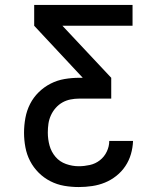

<svg xmlns="http://www.w3.org/2000/svg" viewBox="-20 -755 640 775"><path d="M298 0Q268 0 239 -5Q210 -10 183.5 -23.5Q157 -37 136 -58Q115 -79 101.5 -105Q88 -131 82.5 -160.5Q77 -190 77 -219Q77 -249 82.5 -279Q88 -309 101.5 -335.5Q115 -362 136.5 -383Q158 -404 184.5 -417.5Q211 -431 240.5 -436Q270 -441 300 -441H314L118 -651V-735H515V-651H232L429 -441V-357H300Q282 -357 264.5 -353.5Q247 -350 232 -341.5Q217 -333 205 -319.5Q193 -306 185.5 -289.5Q178 -273 175.5 -255.5Q173 -238 173 -220Q173 -220 173 -220Q173 -220 173 -220Q173 -193 180 -167.5Q187 -142 204 -122Q221 -102 246.5 -93Q272 -84 298 -84Q320 -84 342.5 -89Q365 -94 383 -108Q401 -122 411 -143Q421 -164 421 -186H517Q516 -159 508.5 -133Q501 -107 486 -84.5Q471 -62 449.5 -45Q428 -28 403.5 -18Q379 -8 352 -4Q325 0 298 0Z"/></svg>

Font: Zed Mono Medium Extended
Style: Regular
Weight: 500
Width: 7
Monospace: yes
Designer: Belleve Invis
Foundry: Belleve Invis
Version: Version 1.0.0; ttfautohint (v1.8.4)